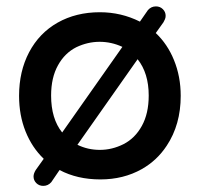

<svg xmlns="http://www.w3.org/2000/svg" viewBox="-20 -553 634 609"><path d="M451.7 -250Q451.7 -320.8 416.5 -365.2L225.6 -93.8Q258.3 -77.6 296.9 -77.6Q335.4 -77.6 371.6 -95.7Q408.2 -114.3 429.9 -153.6Q451.7 -192.9 451.7 -250ZM368.2 -404.3Q333.5 -420.4 295.9 -420.4Q258.3 -420.4 222.2 -403.3Q185.5 -384.8 164.1 -346.2Q142.1 -307.1 142.1 -250Q142.1 -176.3 177.2 -132.8ZM296.9 -514.2Q364.3 -514.2 423.8 -484.4L449.2 -521Q459.5 -532.7 474.6 -532.7Q487.8 -532.7 496.6 -523.9Q505.4 -515.1 505.4 -502.9Q505.4 -497.1 503.2 -491.9Q501 -486.8 498.5 -482.4L474.1 -448.2Q511.2 -413.1 531.7 -362.8Q553.2 -310.5 553.2 -249Q553.2 -157.7 508.8 -90.8Q478 -43.9 429.7 -16.6Q371.6 16.1 298.3 16.1Q225.1 16.1 168.9 -13.7L142.6 24.9Q132.3 36.6 117.2 36.6Q104 36.6 95.2 27.8Q86.4 19 86.4 6.8Q86.4 -2.4 93.3 -13.7L118.7 -49.3Q81.5 -85 61 -136.2Q40.5 -187.5 40.5 -249Q40.5 -326.7 72.3 -387.2Q104.5 -448.2 162.8 -481.2Q221.2 -514.2 296.9 -514.2Z"/></svg>

Font: YuPearl-Medium
Style: Medium
Weight: 500
Designer: Max Yao
Foundry: Max-Everyday
Version: Version 1.011; ttfautohint (v1.8.3)